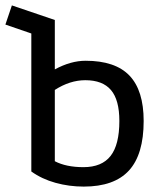

<svg xmlns="http://www.w3.org/2000/svg" viewBox="-50 -675 595 711"><path d="M260 16Q206 16 155.5 2Q105 -12 66 -40V-551L-30 -584L-6 -655L153 -601V-418Q212 -450 267 -450Q377 -450 429.5 -395Q482 -340 482 -227Q482 -103 427.5 -43.5Q373 16 260 16ZM259 -56Q327 -56 359.5 -97.5Q392 -139 392 -227Q392 -305 361 -341.5Q330 -378 266 -378Q209 -378 153 -342V-78Q195 -56 259 -56Z"/></svg>

Font: Podkova Medium
Style: Regular
Weight: 500
Designer: Ilya Yudin
Foundry: Cyreal (www.cyreal.org)
Version: Version 2.103